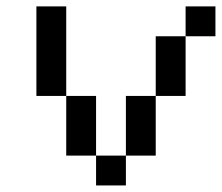

<svg xmlns="http://www.w3.org/2000/svg" viewBox="-20 -565 676 585"><path d="M90.9 -545.5V-272.7H181.8V-545.5ZM454.5 -454.5V-272.7H545.5V-454.5ZM272.7 -90.9V-272.7H181.8V-90.9ZM272.7 -90.9V0H363.6V-90.9ZM363.6 -272.7V-90.9H454.5V-272.7ZM545.5 -545.5V-454.5H636.4V-545.5Z"/></svg>

Font: Departure Mono
Style: Regular
Weight: 400
Monospace: yes
Designer: Helena Zhang
Version: Version 1.500;Glyphs 3.3.1 (3343)